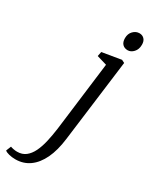

<svg xmlns="http://www.w3.org/2000/svg" viewBox="-373 -809 902 1122"><g transform="rotate(30 78.5 -247.5)"><path d="M148.5 1.5Q138.5 82.5 111.8 138.8Q85 195 44 224.2Q3 253.5 -50.5 253.5Q-73.5 253.5 -93.8 248.5Q-114 243.5 -122.5 235.5L-109 202Q-101.5 205 -88.8 207.5Q-76 210 -64 210Q-30 210 -6.5 191.8Q17 173.5 32.8 141Q48.5 108.5 58.2 65.8Q68 23 74.5 -25.5L132.5 -490L65 -510L71 -540.5L199.5 -562L219 -552ZM199 -626.5Q177 -626.5 163.8 -640.2Q150.5 -654 150.5 -680.5Q150.5 -710.5 168.8 -729Q187 -747.5 210.5 -747.5Q230.5 -747.5 243.2 -734.2Q256 -721 256 -696.5Q256 -664.5 238.2 -645.5Q220.5 -626.5 199 -626.5Z"/></g></svg>

Font: Merriweather 28pt Light
Style: Italic
Weight: 300
Italic angle: -7.8°
Version: Version 2.101